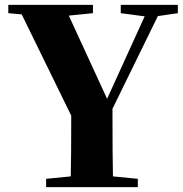

<svg xmlns="http://www.w3.org/2000/svg" viewBox="-20 -767 749 787"><path d="M441 -321Q441 -121 443 -44L545 -34V0H169V-34L270 -44Q272 -115 272 -293L69 -708L14 -713V-747H361V-713L262 -703L419 -362L573 -700L475 -713V-747H709V-713L627 -701Z"/></svg>

Font: Source Han Serif CN Heavy
Style: Regular
Weight: 900
Designer: Ryoko NISHIZUKA  (kana & ideographs); Frank Grießhammer (Latin, Greek & Cyrillic); Wenlong ZHANG  (bopomofo); Sandoll Co
Foundry: Adobe Systems Incorporated
Version: Version 1.000;PS 1;hotconv 16.6.53;makeotf.lib2.5.65590